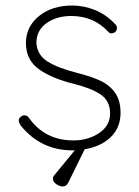

<svg xmlns="http://www.w3.org/2000/svg" viewBox="-20 -535 505 696"><path d="M287 6 228 126Q221 141 207 141Q198 141 185 133Q172 125 172 114Q172 105 177 100L251 10H242Q128 10 55 -80Q48 -91 48 -99Q48 -106 56 -112Q61 -117 68 -117Q78 -117 84 -109Q142 -26 246 -26Q299 -26 339 -52.5Q379 -79 379 -124Q379 -170 344 -193Q309 -216 248 -231Q167 -251 120.5 -284.5Q74 -318 74 -379Q74 -438 121 -476.5Q168 -515 242 -515Q283 -515 323.5 -499Q364 -483 397 -448Q404 -442 404 -434Q404 -425 397 -418Q389 -414 384 -414Q377 -414 372 -420Q320 -477 238 -477Q185 -477 148.5 -451Q112 -425 112 -379Q115 -336 151.5 -312.5Q188 -289 259 -271Q310 -258 343.5 -242.5Q377 -227 397 -199Q417 -171 417 -126Q417 -73 382 -38.5Q347 -4 287 6Z"/></svg>

Font: Quicksand Light
Style: Regular
Weight: 300
Designer: Andrew Paglinawan
Foundry: Andrew Paglinawan
Version: Version 3.000